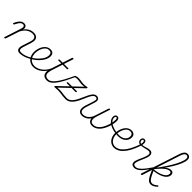

<svg xmlns="http://www.w3.org/2000/svg" viewBox="281 -2582 4165 4165"><g transform="rotate(45 2363.0 -500.0)"><path d="M536 17Q508 17 487.5 7.5Q467 -2 456.5 -22.5Q446 -43 446.5 -73.5Q447 -104 461 -146L523 -336Q537 -380 533.5 -413.5Q530 -447 506 -465.5Q482 -484 436 -484Q406 -484 374 -475.5Q342 -467 311 -447Q280 -427 251.5 -394Q223 -361 198 -312L96 0Q94 8 89.5 11.5Q85 15 73 15Q64 15 59 11Q54 7 56 0L179 -376Q197 -431 187.5 -456Q178 -481 143 -481Q118 -481 96.5 -466Q75 -451 55 -420.5Q35 -390 13 -345Q10 -340 6 -336.5Q2 -333 -7 -334Q-17 -335 -21 -341Q-25 -347 -21 -355Q1 -407 26.5 -442.5Q52 -478 82 -496.5Q112 -515 148 -515Q171 -515 188 -507.5Q205 -500 215.5 -486Q226 -472 229 -453Q232 -434 227 -410L225 -400Q252 -438 280.5 -461Q309 -484 338 -497Q367 -510 393 -514.5Q419 -519 441 -519Q491 -519 524.5 -498Q558 -477 568 -433.5Q578 -390 556 -321L497 -136Q478 -78 488.5 -48Q499 -18 548 -18Q554 -18 557 -12.5Q560 -7 559 -0.5Q558 6 552.5 11.5Q547 17 536 17Z M536 17Q527 17 524 11.5Q521 6 523 -0.5Q525 -7 531.5 -12.5Q538 -18 547 -18Q601 -18 660.5 -37.5Q720 -57 776 -93Q782 -97 787.5 -94.5Q793 -92 796.5 -86.5Q800 -81 799 -75Q798 -69 791 -65Q749 -39 704.5 -20.5Q660 -2 617 7.5Q574 17 536 17Z M772 -89Q813 -112 851 -141.5Q889 -171 920 -204Q948 -233 970.5 -265Q993 -297 1007 -333Q1021 -369 1021 -408Q1021 -446 1001.5 -465.5Q982 -485 942 -485Q933 -485 929.5 -490Q926 -495 927.5 -502Q929 -509 935 -514Q941 -519 950 -519Q992 -519 1016 -504.5Q1040 -490 1050 -465.5Q1060 -441 1060 -410Q1060 -368 1044 -327.5Q1028 -287 1002.5 -251Q977 -215 947 -184Q913 -148 872 -117Q831 -86 787 -60Z M954 19Q919 19 887 8.5Q855 -2 827.5 -22Q800 -42 779.5 -71.5Q759 -101 747.5 -139Q736 -177 736 -223Q736 -262 745 -303.5Q754 -345 771 -383.5Q788 -422 814 -452.5Q840 -483 874 -501Q908 -519 950 -519Q959 -519 963 -514Q967 -509 965.5 -502Q964 -495 958 -490Q952 -485 943 -485Q898 -485 865.5 -459Q833 -433 812 -392Q791 -351 781 -306.5Q771 -262 771 -225Q771 -174 785.5 -135Q800 -96 826 -69Q852 -42 885.5 -28.5Q919 -15 956 -15Q1020 -15 1081 -47.5Q1142 -80 1191 -136.5Q1240 -193 1266 -265Q1270 -273 1277 -274Q1284 -275 1289 -270Q1294 -265 1290 -254Q1268 -194 1232.5 -144Q1197 -94 1152 -57.5Q1107 -21 1056.5 -1Q1006 19 954 19Z M1368 17Q1325 17 1294 2.5Q1263 -12 1246.5 -41.5Q1230 -71 1230.5 -115Q1231 -159 1250 -218L1331 -468H1243Q1233 -468 1231 -472.5Q1229 -477 1231 -485Q1234 -493 1238.5 -496.5Q1243 -500 1253 -500H1341L1411 -715Q1414 -723 1419 -726.5Q1424 -730 1435 -730Q1445 -730 1449 -726Q1453 -722 1451 -714L1381 -500H1511Q1522 -500 1523.5 -496Q1525 -492 1523 -484Q1520 -474 1515.5 -471Q1511 -468 1501 -468H1371L1293 -229Q1274 -171 1271 -130.5Q1268 -90 1280 -65Q1292 -40 1317 -29Q1342 -18 1378 -18Q1386 -18 1389 -12.5Q1392 -7 1391 -0.5Q1390 6 1384 11.5Q1378 17 1368 17Z M1367 17Q1358 17 1354 11.5Q1350 6 1351.5 -0.5Q1353 -7 1359.5 -12.5Q1366 -18 1378 -18Q1413 -18 1451 -44Q1489 -70 1532 -125.5Q1575 -181 1624 -270Q1673 -359 1731 -484Q1734 -490 1739 -491Q1744 -492 1749.5 -490Q1755 -488 1757.5 -483.5Q1760 -479 1757 -473Q1708 -366 1665.5 -285Q1623 -204 1585 -146.5Q1547 -89 1511 -53Q1475 -17 1440 0Q1405 17 1367 17Z M1946 17Q1896 17 1854.5 11.5Q1813 6 1778 0.5Q1743 -5 1710 -5Q1683 -5 1660.5 -4Q1638 -3 1620.5 -1.5Q1603 0 1591 0Q1580 0 1578 -6Q1576 -12 1579.5 -19.5Q1583 -27 1586 -30L2044 -465Q2019 -461 2002 -459.5Q1985 -458 1968 -458Q1943 -458 1919.5 -462Q1896 -466 1871 -470Q1846 -474 1815 -474Q1800 -474 1784 -471.5Q1768 -469 1751 -464Q1740 -460 1736 -463.5Q1732 -467 1730 -474Q1728 -482 1731.5 -487Q1735 -492 1742 -494Q1768 -503 1785.5 -506Q1803 -509 1828 -509Q1854 -509 1879.5 -505Q1905 -501 1931.5 -496.5Q1958 -492 1986 -492Q2016 -492 2036 -494Q2056 -496 2089 -502Q2103 -505 2106.5 -499.5Q2110 -494 2108 -486Q2106 -478 2101 -473L1641 -34Q1661 -37 1677 -38Q1693 -39 1715 -39Q1750 -39 1785.5 -34Q1821 -29 1862 -23.5Q1903 -18 1956 -18Q1965 -18 1967.5 -13Q1970 -8 1969 0Q1968 9 1961.5 13Q1955 17 1946 17ZM1719 -248Q1714 -248 1711 -252Q1708 -256 1710 -264Q1713 -280 1725 -280H1996Q2008 -280 2005 -265Q2000 -248 1989 -248Z M1945 17Q1936 17 1932 11.5Q1928 6 1929.5 -0.5Q1931 -7 1937.5 -12.5Q1944 -18 1956 -18Q1972 -18 1995.5 -26Q2019 -34 2047 -57Q2075 -80 2106.5 -126.5Q2138 -173 2170 -249Q2205 -332 2232 -384Q2259 -436 2282 -464.5Q2305 -493 2328 -504Q2351 -515 2378 -515Q2388 -515 2391 -510Q2394 -505 2392 -498Q2390 -491 2384.5 -486Q2379 -481 2371 -481Q2352 -481 2334 -468.5Q2316 -456 2297 -429Q2278 -402 2256.5 -357.5Q2235 -313 2208 -248Q2174 -166 2139.5 -113.5Q2105 -61 2071.5 -33Q2038 -5 2006.5 6Q1975 17 1945 17Z M2451 19Q2409 19 2382 4.5Q2355 -10 2342.5 -37.5Q2330 -65 2331.5 -104.5Q2333 -144 2349 -193L2409 -378Q2427 -431 2419 -456Q2411 -481 2373 -481Q2364 -481 2360 -486Q2356 -491 2357 -498Q2358 -505 2363.5 -510Q2369 -515 2378 -515Q2409 -515 2429 -500Q2449 -485 2454.5 -455.5Q2460 -426 2446 -383L2388 -200Q2373 -155 2369 -120.5Q2365 -86 2372.5 -62.5Q2380 -39 2399 -27Q2418 -15 2449 -15Q2478 -15 2507 -25Q2536 -35 2563 -56.5Q2590 -78 2613 -111.5Q2636 -145 2651 -193V-120Q2636 -83 2612 -56.5Q2588 -30 2560 -13.5Q2532 3 2503.5 11Q2475 19 2451 19ZM2755 19Q2721 19 2694 5.5Q2667 -8 2651.5 -34.5Q2636 -61 2635 -101Q2634 -141 2651 -193L2751 -500Q2754 -508 2760 -511.5Q2766 -515 2775 -515Q2785 -515 2787.5 -511.5Q2790 -508 2788 -500L2690 -200Q2675 -155 2672.5 -120.5Q2670 -86 2679 -62.5Q2688 -39 2708.5 -27Q2729 -15 2761 -15Q2808 -15 2846.5 -38Q2885 -61 2915 -99.5Q2945 -138 2967 -184.5Q2989 -231 3003 -277.5Q3017 -324 3024 -364Q3031 -404 3031 -429Q3031 -449 3027.5 -462Q3024 -475 3018 -481.5Q3012 -488 3003 -488Q2991 -488 2987.5 -496Q2984 -504 2989 -511.5Q2994 -519 3006 -519Q3025 -519 3039 -509Q3053 -499 3060.5 -478.5Q3068 -458 3068 -426Q3068 -402 3061 -360Q3054 -318 3038.5 -267.5Q3023 -217 2998.5 -166.5Q2974 -116 2939.5 -74Q2905 -32 2859 -6.5Q2813 19 2755 19Z M3225 -229Q3187 -233 3147 -244.5Q3107 -256 3070 -274Q3033 -292 3004 -317Q2975 -342 2958 -374Q2941 -406 2941 -445Q2941 -478 2958.5 -498.5Q2976 -519 3005 -519Q3018 -519 3021 -511.5Q3024 -504 3019.5 -496Q3015 -488 3002 -488Q2987 -488 2980 -475.5Q2973 -463 2973 -443Q2973 -410 2990 -382.5Q3007 -355 3035 -333.5Q3063 -312 3097 -296.5Q3131 -281 3166 -271.5Q3201 -262 3232 -259Q3240 -258 3242.5 -253Q3245 -248 3244 -242Q3243 -236 3238 -232Q3233 -228 3225 -229Z M3254 -258Q3310 -248 3357 -254.5Q3404 -261 3438.5 -282Q3473 -303 3492 -335.5Q3511 -368 3511 -410Q3511 -444 3490.5 -464.5Q3470 -485 3436 -485Q3426 -485 3421.5 -490Q3417 -495 3418 -502Q3419 -509 3425 -514Q3431 -519 3441 -519Q3466 -519 3486.5 -511.5Q3507 -504 3521.5 -490.5Q3536 -477 3543.5 -458Q3551 -439 3551 -415Q3551 -365 3528.5 -325.5Q3506 -286 3465.5 -260Q3425 -234 3370 -225Q3315 -216 3249 -226Z M3428 19Q3397 19 3367 9Q3337 -1 3311.5 -21Q3286 -41 3266.5 -70.5Q3247 -100 3236 -137.5Q3225 -175 3225 -221Q3225 -259 3233.5 -300.5Q3242 -342 3259.5 -381Q3277 -420 3303 -451Q3329 -482 3363 -500.5Q3397 -519 3440 -519Q3449 -519 3453 -514Q3457 -509 3455.5 -502Q3454 -495 3448 -490Q3442 -485 3433 -485Q3389 -485 3356.5 -459Q3324 -433 3303 -392Q3282 -351 3271.5 -306Q3261 -261 3261 -223Q3261 -173 3275 -134Q3289 -95 3313 -68.5Q3337 -42 3367 -28.5Q3397 -15 3430 -15Q3498 -15 3562.5 -64.5Q3627 -114 3684.5 -212Q3742 -310 3790 -456Q3793 -465 3799 -467.5Q3805 -470 3811 -467.5Q3817 -465 3820 -458.5Q3823 -452 3820 -443Q3770 -288 3708.5 -185.5Q3647 -83 3576.5 -32Q3506 19 3428 19Z M4051 17Q4027 17 4006 10Q3985 3 3971.5 -13Q3958 -29 3955.5 -56Q3953 -83 3966 -124Q3974 -149 3987 -179.5Q4000 -210 4015 -242.5Q4030 -275 4043 -307.5Q4056 -340 4063 -369Q4078 -426 4060.5 -446Q4043 -466 4012 -466Q3994 -466 3971 -460.5Q3948 -455 3921 -448Q3894 -441 3863 -435.5Q3832 -430 3796 -430Q3767 -430 3747.5 -442.5Q3728 -455 3719 -474.5Q3710 -494 3710 -513Q3710 -547 3727.5 -565Q3745 -583 3770 -583Q3801 -583 3814.5 -563.5Q3828 -544 3829 -515.5Q3830 -487 3823 -460Q3850 -460 3875 -466.5Q3900 -473 3923.5 -480.5Q3947 -488 3971 -494Q3995 -500 4021 -500Q4052 -500 4073.5 -486.5Q4095 -473 4102.5 -442Q4110 -411 4096 -359Q4089 -331 4076 -300Q4063 -269 4049 -237Q4035 -205 4022 -174Q4009 -143 4001 -116Q3985 -63 4000 -40.5Q4015 -18 4061 -18Q4069 -18 4072.5 -12.5Q4076 -7 4075 -0.5Q4074 6 4068 11.5Q4062 17 4051 17ZM3790 -459Q3796 -482 3796 -503.5Q3796 -525 3790 -539Q3784 -553 3770 -553Q3757 -553 3749.5 -543Q3742 -533 3742 -513Q3742 -494 3753.5 -478Q3765 -462 3790 -459Z M4049 17Q4040 17 4036 11.5Q4032 6 4033.5 -0.5Q4035 -7 4041.5 -12.5Q4048 -18 4060 -18Q4087 -18 4118 -35.5Q4149 -53 4183.5 -88Q4218 -123 4257.5 -174.5Q4297 -226 4342 -293Q4349 -303 4355 -301Q4361 -299 4363 -291Q4365 -283 4360 -275Q4314 -202 4273 -147Q4232 -92 4194.5 -55.5Q4157 -19 4121 -1Q4085 17 4049 17Z M4263 15Q4253 15 4247.5 11Q4242 7 4245 -1L4527 -868Q4545 -925 4565 -958Q4585 -991 4609 -1005Q4633 -1019 4664 -1019Q4690 -1019 4709 -1007.5Q4728 -996 4738 -975.5Q4748 -955 4748 -926Q4748 -899 4739 -863Q4730 -827 4712 -783.5Q4694 -740 4669 -692.5Q4644 -645 4611.5 -592.5Q4579 -540 4541 -486Q4503 -432 4460.5 -377Q4418 -322 4372 -268L4359 -289Q4402 -342 4441.5 -396Q4481 -450 4515.5 -502.5Q4550 -555 4580.5 -606Q4611 -657 4635 -703Q4659 -749 4676 -790Q4693 -831 4702 -865.5Q4711 -900 4711 -924Q4711 -944 4704.5 -957Q4698 -970 4687 -977Q4676 -984 4660 -984Q4640 -984 4623.5 -971.5Q4607 -959 4592 -931.5Q4577 -904 4563 -859L4285 0Q4282 8 4277 11.5Q4272 15 4263 15ZM4560 19Q4535 19 4512 10.5Q4489 2 4466 -23Q4443 -48 4415.5 -98.5Q4388 -149 4354 -233L4344 -234L4355 -258Q4429 -264 4490.5 -279.5Q4552 -295 4596.5 -318.5Q4641 -342 4665 -372Q4689 -402 4689 -438Q4689 -457 4678.5 -470Q4668 -483 4648 -483Q4614 -483 4574 -461.5Q4534 -440 4482 -388.5Q4430 -337 4360 -248L4366 -286Q4416 -346 4463 -399Q4510 -452 4558.5 -485Q4607 -518 4658 -518Q4692 -518 4711 -496Q4730 -474 4730 -445Q4730 -412 4715 -383Q4700 -354 4671 -329Q4642 -304 4601 -285Q4560 -266 4509 -252.5Q4458 -239 4396 -233Q4427 -158 4451.5 -114.5Q4476 -71 4495 -50.5Q4514 -30 4530 -24Q4546 -18 4561 -18Q4587 -18 4612.5 -29.5Q4638 -41 4679 -75Q4687 -82 4692.5 -81.5Q4698 -81 4704 -74Q4708 -70 4708.5 -64.5Q4709 -59 4703 -54Q4651 -6 4614.5 6.5Q4578 19 4560 19Z"/></g></svg>

Font: Playwrite RO Thin
Style: Regular
Weight: 250
Version: Version 1.002